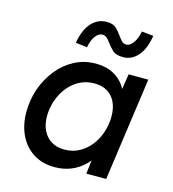

<svg xmlns="http://www.w3.org/2000/svg" viewBox="-106 -789 797 886"><g transform="rotate(15 292.0 -346.0)"><path d="M235 9Q176 9 133 -18.5Q90 -46 67 -94Q44 -142 44 -204Q44 -262 62.5 -315Q81 -368 115 -410.5Q149 -453 195.5 -477.5Q242 -502 298 -502Q344 -502 378.5 -484.5Q413 -467 434.5 -436Q456 -405 459 -362L433 -351L455 -493H549L480 0H385L402 -142L429 -130Q410 -81 380.5 -51Q351 -21 314.5 -6Q278 9 235 9ZM258 -81Q298 -81 330 -99Q362 -117 384 -146Q406 -175 417.5 -211Q429 -247 429 -285Q429 -324 415.5 -352.5Q402 -381 376.5 -396.5Q351 -412 314 -412Q274 -412 242 -394.5Q210 -377 187.5 -348Q165 -319 153 -283Q141 -247 141 -209Q141 -170 155.5 -141Q170 -112 196 -96.5Q222 -81 258 -81ZM410 -563Q375 -563 359 -578Q343 -593 330 -611Q321 -624 312 -631.5Q303 -639 292 -639Q273 -639 258 -618.5Q243 -598 237 -564L182 -571Q193 -635 223 -668Q253 -701 296 -701Q326 -701 341.5 -686Q357 -671 368 -655Q377 -642 386 -632.5Q395 -623 409 -623Q426 -623 441.5 -644.5Q457 -666 463 -700L519 -694Q509 -630 479.5 -596.5Q450 -563 410 -563Z"/></g></svg>

Font: Hanken Grotesk Medium
Style: Italic
Weight: 500
Italic angle: -8°
Designer: Alfredo Marco Pradil
Foundry: Hanken Design Co.
Version: Version 3.013